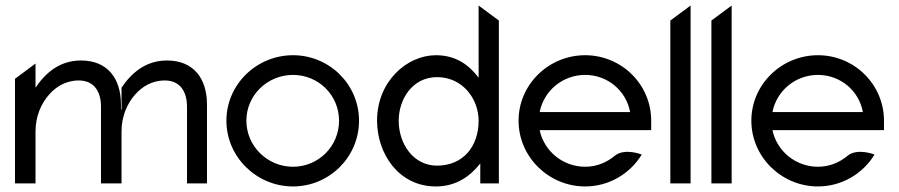

<svg xmlns="http://www.w3.org/2000/svg" viewBox="-20 -661 3240 692"><path d="M34 0H108V-187C108 -243 129 -288 156 -319C180 -347 216 -371 264 -371C319 -371 344 -331 344 -276V0H416H418V-187C418 -243 439 -288 466 -319C490 -347 526 -371 574 -371C629 -371 654 -331 654 -276V0H726V-284C726 -379 677 -443 582 -443C504 -443 453 -397 418 -345V-267L416 -266V-284C416 -379 367 -443 272 -443C194 -443 143 -397 108 -345V-432L34 -377Z M796 -226C796 -95 905 11 1036 11C1167 11 1274 -95 1274 -226C1274 -357 1167 -462 1036 -462C905 -462 796 -357 796 -226ZM868 -226C868 -318 944 -391 1036 -391C1128 -391 1202 -318 1202 -226C1202 -134 1128 -60 1036 -60C944 -60 868 -134 868 -226Z M1417 -226C1417 -304 1467 -383 1555 -383C1648 -383 1705 -304 1705 -226C1705 -133 1649 -64 1555 -64C1471 -64 1417 -141 1417 -226ZM1339 -226C1339 -107 1417 11 1551 11C1625 11 1676 -27 1711 -72V0H1778V-587L1705 -641V-381C1671 -426 1624 -462 1551 -462C1447 -462 1339 -368 1339 -226Z M1849 -226C1849 -95 1958 11 2089 11C2175 11 2251 -35 2293 -104C2293 -104 2231 -129 2195 -99C2166 -75 2130 -60 2089 -60C2009 -60 1941 -116 1925 -192H2327V-226C2327 -357 2220 -462 2089 -462C1958 -462 1849 -357 1849 -226ZM1925 -257C1940 -334 2008 -391 2089 -391C2170 -391 2237 -334 2251 -257Z M2396 0H2469V-641L2396 -587Z M2544 0H2617V-641L2544 -587Z M2688 -226C2688 -95 2797 11 2928 11C3014 11 3090 -35 3132 -104C3132 -104 3070 -129 3034 -99C3005 -75 2969 -60 2928 -60C2848 -60 2780 -116 2764 -192H3166V-226C3166 -357 3059 -462 2928 -462C2797 -462 2688 -357 2688 -226ZM2764 -257C2779 -334 2847 -391 2928 -391C3009 -391 3076 -334 3090 -257Z"/></svg>

Font: Charger Sport
Style: Regular
Weight: 400
Designer: Jasper
Foundry: Cannot Into Space Fonts
Version: Version 1.1